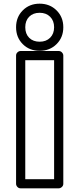

<svg xmlns="http://www.w3.org/2000/svg" viewBox="-20 -1005 366 1050"><path d="M67.9 0V-701.2Q67.9 -711.9 75.7 -719Q83.5 -726.1 92.8 -726.1H300.8Q311.5 -726.1 318.8 -718.3Q326.2 -710.4 326.2 -701.2V0Q326.2 10.7 318.1 17.8Q310.1 24.9 300.8 24.9H92.8Q82 24.9 75 17.1Q67.9 9.3 67.9 0ZM104.5 -763.7Q67.9 -800.3 67.9 -856Q67.9 -911.6 104.5 -948.2Q141.1 -984.9 196.8 -984.9Q252.4 -984.9 289.3 -948.2Q326.2 -911.6 326.2 -856Q326.2 -800.3 289.3 -763.7Q252.4 -727.1 196.8 -727.1Q141.1 -727.1 104.5 -763.7ZM118.2 -24.9H275.9V-675.8H118.2ZM139.6 -913.6Q118.2 -892.1 118.2 -856Q118.2 -819.8 139.6 -798.3Q161.1 -776.9 196.8 -776.9Q232.4 -776.9 254.2 -798.6Q275.9 -820.3 275.9 -856Q275.9 -891.6 254.2 -913.3Q232.4 -935.1 196.8 -935.1Q161.1 -935.1 139.6 -913.6Z"/></svg>

Font: Trueno ExtraBold Outline
Style: Regular
Weight: 800
Width: 6
Designer: Julieta Ulanovsky
Foundry: Julieta Ulanovsky
Version: Version 3.001b | FøM Fix